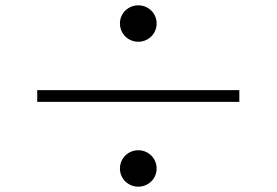

<svg xmlns="http://www.w3.org/2000/svg" viewBox="-20 -729 1040 722"><path d="M431 -641C431 -602 462 -572 500 -572C538 -572 569 -602 569 -641C569 -679 538 -709 500 -709C462 -709 431 -679 431 -641ZM880 -346V-390H120V-346ZM431 -95C431 -57 462 -27 500 -27C538 -27 569 -57 569 -95C569 -134 538 -164 500 -164C462 -164 431 -134 431 -95Z"/></svg>

Font: Harano Aji Mincho
Style: Regular
Weight: 400
Foundry: Masamichi Hosoda
Version: HaranoAjiMincho-Regular version 20230610;ttx 4.39.4